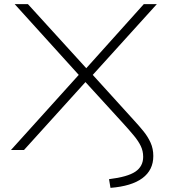

<svg xmlns="http://www.w3.org/2000/svg" viewBox="-20 -725 830 928"><path d="M514 183 507 141Q597 130 634.5 104.5Q672 79 672 33Q672 5 660.5 -19Q649 -43 627.5 -69Q606 -95 576 -128L386 -336H400L96 0H33L366 -369L367 -356L51 -705H115L400 -392H394L675 -705H738L422 -356V-370L628 -143Q653 -116 674 -90Q695 -64 708 -35Q721 -6 721 29Q721 97 668.5 136Q616 175 514 183Z"/></svg>

Font: Nunito Sans 10pt Expanded ExtraLight
Style: Regular
Weight: 250
Width: 7
Designer: Vernon Adams
Foundry: Vernon Adams
Version: Version 3.101;gftools[0.9.27]